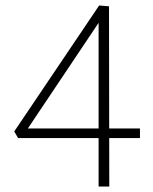

<svg xmlns="http://www.w3.org/2000/svg" viewBox="-20 -681 557 701"><path d="M378 -658 379 0H340V-628L361 -629L69 -193L56 -212H491V-177H46L32 -201L342 -661Z"/></svg>

Font: Ysabeau Office ExtraLight
Style: Regular
Weight: 250
Designer: Christian Thalmann (Catharsis Fonts)
Version: Version 2.001;gftools[0.9.30]; featfreeze: tnum,lnum,ss02